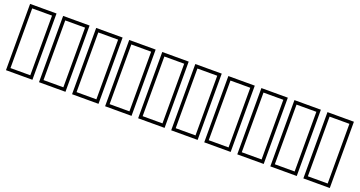

<svg xmlns="http://www.w3.org/2000/svg" viewBox="-39 -1239 3399 1813"><g transform="rotate(20 1660.0 -333.0)"><path d="M33.2 0V-666H298.8V0ZM66.4 -33.2H265.6V-632.8H66.4Z M365.2 0V-666H630.9V0ZM398.4 -33.2H597.7V-632.8H398.4Z M697.3 0V-666H962.9V0ZM730.5 -33.2H929.7V-632.8H730.5Z M1029.3 0V-666H1294.9V0ZM1062.5 -33.2H1261.7V-632.8H1062.5Z M1361.3 0V-666H1627V0ZM1394.5 -33.2H1593.8V-632.8H1394.5Z M1693.4 0V-666H1959V0ZM1726.6 -33.2H1925.8V-632.8H1726.6Z M2025.4 0V-666H2291V0ZM2058.6 -33.2H2257.8V-632.8H2058.6Z M2357.4 0V-666H2623V0ZM2390.6 -33.2H2589.8V-632.8H2390.6Z M2689.5 0V-666H2955.1V0ZM2722.7 -33.2H2921.9V-632.8H2722.7Z M3021.5 0V-666H3287.1V0ZM3054.7 -33.2H3253.9V-632.8H3054.7Z"/></g></svg>

Font: Crimson Text
Style: Bold
Weight: 700
Designer: Sebastian Kosch
Foundry: Sebastian Kosch
Version: Version 1.100